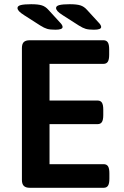

<svg xmlns="http://www.w3.org/2000/svg" viewBox="-20 -891 586 911"><path d="M84 -37V-663Q84 -683 93 -691.5Q102 -700 121 -700H471Q485 -700 491.5 -690Q498 -680 498 -657V-631Q498 -608 491.5 -598Q485 -588 471 -588H215V-414H443Q457 -414 463.5 -404Q470 -394 470 -371V-345Q470 -322 463.5 -312Q457 -302 443 -302H215V-112H472Q486 -112 492.5 -102Q499 -92 499 -69V-43Q499 -20 492.5 -10Q486 0 472 0H121Q102 0 93 -9Q84 -18 84 -37ZM171 -770 96 -818Q77 -830 70 -838Q63 -846 63 -853Q63 -863 79 -867Q95 -871 128 -871Q161 -871 178.5 -865.5Q196 -860 210 -844L264 -785Q277 -772 277 -763Q277 -750 243 -750Q218 -750 204 -754Q190 -758 171 -770ZM354 -770 279 -818Q260 -830 253 -838Q246 -846 246 -853Q246 -863 262 -867Q278 -871 311 -871Q344 -871 361.5 -865.5Q379 -860 393 -844L447 -785Q460 -772 460 -763Q460 -750 426 -750Q401 -750 387 -754Q373 -758 354 -770Z"/></svg>

Font: Asap-SemiBold
Style: Regular
Weight: 600
Designer: Pablo Cosgaya
Foundry: Omnibus-Type
Version: Version 2.000; ttfautohint (v1.8)